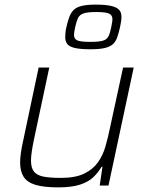

<svg xmlns="http://www.w3.org/2000/svg" viewBox="-20 -802 643 830"><path d="M232 8Q169 8 133 -3Q97 -14 82 -38Q67 -62 67 -99Q67 -119 70.5 -142.5Q74 -166 80 -193L147 -510H193L127 -200Q121 -171 117.5 -148Q114 -125 114 -108Q114 -76 127 -60Q140 -44 168 -38.5Q196 -33 243 -33Q306 -33 344 -51.5Q382 -70 403.5 -100.5Q425 -131 436 -169.5Q447 -208 455 -247L512 -510H558L449 0H411L423 -81H419Q405 -57 384 -36.5Q363 -16 326.5 -4Q290 8 232 8ZM372 -589Q328 -589 304 -594.5Q280 -600 271 -611.5Q262 -623 262 -641Q262 -650 263 -661Q264 -672 267 -685Q273 -711 280 -729.5Q287 -748 299 -759.5Q311 -771 333.5 -776.5Q356 -782 394 -782Q438 -782 462 -776Q486 -770 495.5 -759Q505 -748 505 -730Q505 -720 503.5 -709.5Q502 -699 499 -685Q493 -658 486.5 -640Q480 -622 468 -611Q456 -600 433 -594.5Q410 -589 372 -589ZM370 -621Q409 -621 426 -626.5Q443 -632 449.5 -646Q456 -660 461 -685Q463 -696 464.5 -704.5Q466 -713 466 -720Q466 -736 452 -743Q438 -750 396 -750Q358 -750 341 -744Q324 -738 317.5 -724.5Q311 -711 305 -685Q303 -675 301.5 -666Q300 -657 300 -650Q300 -634 314 -627.5Q328 -621 370 -621Z"/></svg>

Font: Saira Thin ExtraLight
Style: Italic
Weight: 250
Italic angle: -12°
Version: Version 1.101